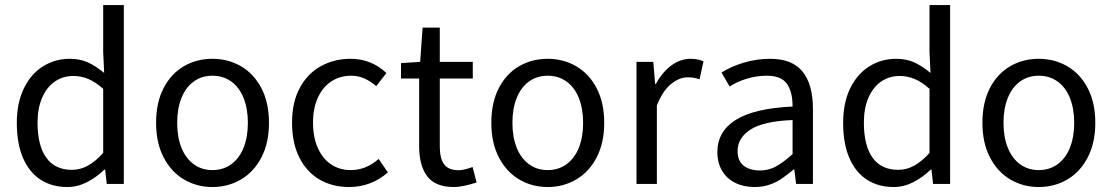

<svg xmlns="http://www.w3.org/2000/svg" viewBox="-20 -732 4424 764"><path d="M394.5 -441.9 390.6 -524.9V-711.9H472.7V0H404.8L398.4 -57.1H395.5Q363.8 -26.4 326.2 -7.1Q288.6 12.2 248 12.2Q187 12.2 141.8 -16.8Q96.7 -45.9 71.8 -103Q46.9 -160.2 46.9 -243.2Q46.9 -322.8 75 -380.4Q103 -438 151.1 -468Q199.2 -498 257.8 -498Q297.4 -498 328.4 -484.4Q359.4 -470.7 394.5 -441.9ZM390.6 -123.5V-378.4Q360.4 -405.8 331.5 -417.7Q302.7 -429.7 272 -429.7Q230 -429.7 197.8 -407.2Q165.5 -384.8 147.5 -342.8Q129.4 -300.8 129.4 -244.1Q129.4 -152.8 164.1 -104.5Q198.7 -56.2 266.1 -56.2Q299.3 -56.2 329.6 -72.8Q359.9 -89.4 390.6 -123.5Z M1050.3 -243.2Q1050.3 -163.6 1020.3 -105.7Q990.2 -47.9 939 -17.8Q887.7 12.2 825.2 12.2Q763.2 12.2 712.2 -17.8Q661.1 -47.9 631.1 -105.7Q601.1 -163.6 601.1 -243.2Q601.1 -323.7 630.9 -381.3Q660.6 -439 711.7 -468.5Q762.7 -498 825.2 -498Q887.7 -498 939 -468.3Q990.2 -438.5 1020.3 -380.9Q1050.3 -323.2 1050.3 -243.2ZM966.3 -243.2Q966.3 -299.8 949.2 -342.3Q932.1 -384.8 900.1 -407.7Q868.2 -430.7 825.2 -430.7Q782.7 -430.7 751 -407.7Q719.2 -384.8 702.1 -342.3Q685.1 -299.8 685.1 -243.2Q685.1 -186.5 702.1 -144Q719.2 -101.6 751 -78.4Q782.7 -55.2 825.2 -55.2Q868.2 -55.2 900.1 -78.4Q932.1 -101.6 949.2 -144Q966.3 -186.5 966.3 -243.2Z M1517.6 -441.4 1477.1 -389.2Q1454.1 -409.2 1429.7 -419.9Q1405.3 -430.7 1377.4 -430.7Q1333 -430.7 1298.6 -408.2Q1264.2 -385.7 1244.9 -343.5Q1225.6 -301.3 1225.6 -244.1Q1225.6 -186.5 1244.4 -143.8Q1263.2 -101.1 1297.1 -78.1Q1331.1 -55.2 1375.5 -55.2Q1436.5 -55.2 1486.8 -99.6L1523.4 -45.9Q1457 12.2 1368.7 12.2Q1303.2 12.2 1252 -17.3Q1200.7 -46.9 1171.4 -104.7Q1142.1 -162.6 1142.1 -244.1Q1142.1 -325.7 1173.3 -383.1Q1204.6 -440.4 1257.6 -469.2Q1310.5 -498 1374.5 -498Q1458 -498 1517.6 -441.4Z M1575.7 -419.4V-481L1651.9 -485.8L1661.6 -622.1H1730V-485.8H1861.3V-419.4H1730V-148.4Q1730 -101.6 1747.3 -78.1Q1764.6 -54.7 1805.2 -54.7Q1825.7 -54.7 1860.4 -67.4L1876.5 -5.9Q1820.3 12.2 1786.1 12.2Q1712.4 12.2 1680.2 -30.3Q1647.9 -72.8 1647.9 -149.4V-419.4Z M2384.3 -243.2Q2384.3 -163.6 2354.2 -105.7Q2324.2 -47.9 2272.9 -17.8Q2221.7 12.2 2159.2 12.2Q2097.2 12.2 2046.1 -17.8Q1995.1 -47.9 1965.1 -105.7Q1935.1 -163.6 1935.1 -243.2Q1935.1 -323.7 1964.8 -381.3Q1994.6 -439 2045.7 -468.5Q2096.7 -498 2159.2 -498Q2221.7 -498 2272.9 -468.3Q2324.2 -438.5 2354.2 -380.9Q2384.3 -323.2 2384.3 -243.2ZM2300.3 -243.2Q2300.3 -299.8 2283.2 -342.3Q2266.1 -384.8 2234.1 -407.7Q2202.1 -430.7 2159.2 -430.7Q2116.7 -430.7 2085 -407.7Q2053.2 -384.8 2036.1 -342.3Q2019 -299.8 2019 -243.2Q2019 -186.5 2036.1 -144Q2053.2 -101.6 2085 -78.4Q2116.7 -55.2 2159.2 -55.2Q2202.1 -55.2 2234.1 -78.4Q2266.1 -101.6 2283.2 -144Q2300.3 -186.5 2300.3 -243.2Z M2579.6 -485.8 2586.9 -397.9H2589.8Q2614.7 -444.3 2650.9 -471.2Q2687 -498 2727.5 -498Q2743.2 -498 2755.1 -495.6Q2767.1 -493.2 2779.3 -487.8L2763.7 -416.5Q2749.5 -420.9 2740 -422.6Q2730.5 -424.3 2716.8 -424.3Q2682.6 -424.3 2649.7 -397.2Q2616.7 -370.1 2593.8 -312.5V0H2512.7V-485.8Z M3031.7 -430.7Q2990.7 -430.7 2951.9 -418.9Q2913.1 -407.2 2883.3 -387.7L2851.1 -443.4Q2887.7 -466.8 2938.7 -482.4Q2989.7 -498 3044.9 -498Q3132.3 -498 3173.6 -447Q3214.8 -396 3214.8 -297.9V0H3147.9L3140.6 -58.1H3138.7Q3108.4 -33.2 3087.9 -19.5Q3067.4 -5.9 3041.3 3.2Q3015.1 12.2 2982.4 12.2Q2939 12.2 2905.5 -4.4Q2872.1 -21 2853.3 -52.5Q2834.5 -84 2834.5 -127Q2834.5 -208.5 2907.2 -254.6Q2980 -300.8 3133.8 -308.1Q3133.8 -367.7 3110.8 -399.2Q3087.9 -430.7 3031.7 -430.7ZM3133.8 -118.7V-254.4Q3017.1 -249.5 2966.1 -216.3Q2915 -183.1 2915 -131.3Q2915 -91.8 2939 -72.8Q2962.9 -53.7 3004.9 -53.7Q3038.1 -53.7 3066.7 -69.1Q3095.2 -84.5 3133.8 -118.7Z M3682.6 -441.9 3678.7 -524.9V-711.9H3760.7V0H3692.9L3686.5 -57.1H3683.6Q3651.9 -26.4 3614.3 -7.1Q3576.7 12.2 3536.1 12.2Q3475.1 12.2 3429.9 -16.8Q3384.8 -45.9 3359.9 -103Q3335 -160.2 3335 -243.2Q3335 -322.8 3363 -380.4Q3391.1 -438 3439.2 -468Q3487.3 -498 3545.9 -498Q3585.4 -498 3616.5 -484.4Q3647.5 -470.7 3682.6 -441.9ZM3678.7 -123.5V-378.4Q3648.4 -405.8 3619.6 -417.7Q3590.8 -429.7 3560.1 -429.7Q3518.1 -429.7 3485.8 -407.2Q3453.6 -384.8 3435.5 -342.8Q3417.5 -300.8 3417.5 -244.1Q3417.5 -152.8 3452.1 -104.5Q3486.8 -56.2 3554.2 -56.2Q3587.4 -56.2 3617.7 -72.8Q3647.9 -89.4 3678.7 -123.5Z M4338.4 -243.2Q4338.4 -163.6 4308.3 -105.7Q4278.3 -47.9 4227.1 -17.8Q4175.8 12.2 4113.3 12.2Q4051.3 12.2 4000.2 -17.8Q3949.2 -47.9 3919.2 -105.7Q3889.2 -163.6 3889.2 -243.2Q3889.2 -323.7 3918.9 -381.3Q3948.7 -439 3999.8 -468.5Q4050.8 -498 4113.3 -498Q4175.8 -498 4227.1 -468.3Q4278.3 -438.5 4308.3 -380.9Q4338.4 -323.2 4338.4 -243.2ZM4254.4 -243.2Q4254.4 -299.8 4237.3 -342.3Q4220.2 -384.8 4188.2 -407.7Q4156.2 -430.7 4113.3 -430.7Q4070.8 -430.7 4039.1 -407.7Q4007.3 -384.8 3990.2 -342.3Q3973.1 -299.8 3973.1 -243.2Q3973.1 -186.5 3990.2 -144Q4007.3 -101.6 4039.1 -78.4Q4070.8 -55.2 4113.3 -55.2Q4156.2 -55.2 4188.2 -78.4Q4220.2 -101.6 4237.3 -144Q4254.4 -186.5 4254.4 -243.2Z"/></svg>

Font: Varta
Style: Regular
Weight: 400
Designer: Joana Correia, Viktoriya Grabowska, Eben Sorkin
Foundry: Sorkin Type
Version: Version 1.002; ttfautohint (v1.3) -l 8 -r 24 -G 200 -x 12 -H